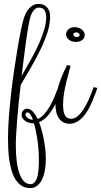

<svg xmlns="http://www.w3.org/2000/svg" viewBox="-20 -685 519 984"><path d="M335 -50.8Q304.2 -50.8 284.2 -75.7Q264.2 -100.6 264.2 -150.9V-151.9Q248.5 -121.1 227.8 -95.5Q207 -69.8 180.2 -59.1Q188 -38.6 194.3 -14.9Q200.7 8.8 205.3 33.7Q210 58.6 212.4 83.5Q214.8 108.4 214.8 131.8Q214.8 163.1 209.7 189.9Q204.6 216.8 194.6 236.6Q184.6 256.3 169.7 267.6Q154.8 278.8 134.8 278.8Q107.9 278.8 89.1 265.9Q70.3 252.9 57.6 231.4Q44.9 210 37.6 182.9Q30.3 155.8 26.6 127.4Q22.9 99.1 22 72Q21 44.9 21 23.9Q21 -24.4 25.4 -84.5Q29.8 -144.5 37.1 -207.5Q44.4 -270.5 53.5 -332.3Q62.5 -394 71.5 -446.5Q80.6 -499 88.9 -538.1Q97.2 -577.1 103 -594.2Q106.9 -606.4 113.5 -619.1Q120.1 -631.8 129.4 -642.1Q138.7 -652.3 150.6 -658.7Q162.6 -665 178.2 -665Q205.1 -665 220.9 -647.5Q236.8 -629.9 236.8 -599.1Q236.8 -562 223.4 -520Q210 -478 188.5 -433.1Q167 -388.2 139.9 -341.6Q112.8 -294.9 85.9 -249Q80.6 -203.6 75.9 -158.7Q71.3 -113.8 68.1 -73.5Q64.9 -33.2 63 0.5Q61 34.2 61 57.1Q61 104 65.7 141.4Q70.3 178.7 79.8 204.8Q89.4 231 103.3 244.9Q117.2 258.8 136.2 258.8Q147 258.8 154.3 252Q161.6 245.1 166.5 234.4Q171.4 223.6 173.8 210Q176.3 196.3 177.5 182.6Q178.7 168.9 179 156.7Q179.2 144.5 179.2 136.2Q179.2 81.5 171.9 32Q164.6 -17.6 153.8 -53.2H149.9Q138.2 -53.2 127.7 -56.4Q117.2 -59.6 108.9 -65.4Q100.6 -71.3 95.7 -79.1Q90.8 -86.9 90.8 -96.2Q90.8 -109.4 98.9 -118.7Q106.9 -127.9 119.1 -127.9Q134.3 -127.9 147.9 -113.5Q161.6 -99.1 172.9 -75.2Q191.9 -82.5 207.5 -100.8Q223.1 -119.1 236.1 -141.6Q249 -164.1 258.8 -188Q268.6 -211.9 275.9 -231Q282.7 -257.3 294.7 -287.8Q306.6 -318.4 324.2 -352.1L341.8 -347.2Q338.9 -334.5 332.5 -312.5Q326.2 -290.5 319.6 -263.4Q313 -236.3 308.1 -206.8Q303.2 -177.2 303.2 -149.9Q303.2 -127 306.4 -112.5Q309.6 -98.1 315.4 -90.1Q321.3 -82 328.9 -79.1Q336.4 -76.2 345.2 -76.2Q358.9 -76.2 371.8 -85Q384.8 -93.8 396.2 -108.2Q407.7 -122.6 417.5 -140.4Q427.2 -158.2 435.3 -176.3Q443.4 -194.3 449.7 -210.7Q456.1 -227.1 460 -238.8L479 -233.9Q473.6 -219.2 466.6 -200Q459.5 -180.7 450.4 -160.2Q441.4 -139.6 430.2 -120.1Q418.9 -100.6 404.8 -85.2Q390.6 -69.8 373.3 -60.3Q356 -50.8 335 -50.8ZM127 -559.1Q124.5 -546.4 120.4 -520.8Q116.2 -495.1 111.6 -460.2Q106.9 -425.3 101.6 -383.1Q96.2 -340.8 90.8 -295.9Q117.7 -341.8 140.6 -383.5Q163.6 -425.3 180.4 -463.1Q197.3 -501 207 -534.4Q216.8 -567.9 216.8 -598.1Q216.8 -617.7 208.3 -631.8Q199.7 -646 180.2 -646Q166 -646 156.5 -636.2Q147 -626.5 141.1 -612.8Q135.3 -599.1 132.1 -584.2Q128.9 -569.3 127 -559.1ZM414.1 -505.9Q414.1 -488.8 400.9 -479.5Q387.7 -470.2 368.2 -470.2Q357.4 -470.2 348.4 -473.4Q339.4 -476.6 332.8 -481.7Q326.2 -486.8 322.5 -493.9Q318.8 -501 318.8 -508.8Q318.8 -525.4 331.8 -535.6Q344.7 -545.9 361.8 -545.9Q374 -545.9 383.8 -542.2Q393.6 -538.6 400.4 -532.7Q407.2 -526.9 410.6 -519.8Q414.1 -512.7 414.1 -505.9ZM110.8 -97.2Q110.8 -87.9 122.3 -79.8Q133.8 -71.8 148.9 -70.8Q142.1 -89.4 135 -99.1Q127.9 -108.9 121.1 -108.9Q117.2 -108.9 114 -106Q110.8 -103 110.8 -97.2ZM388.2 -505.9Q388.2 -510.7 383.8 -514.9Q379.4 -519 371.1 -519Q356 -519 356 -507.8Q356 -502.4 360.6 -498.8Q365.2 -495.1 373 -495.1Q380.4 -495.1 384.3 -498.3Q388.2 -501.5 388.2 -505.9Z"/></svg>

Font: Clicker Script
Style: Regular
Weight: 400
Designer: Astigmatic (AOETI)
Foundry: Astigmatic (AOETI)
Version: Version 1.000